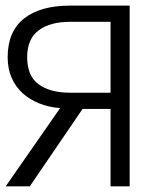

<svg xmlns="http://www.w3.org/2000/svg" viewBox="-26 -657 592 677"><path d="M186 -275.9Q146 -278.8 112.1 -292.5Q78.1 -306.2 53.5 -328.6Q28.8 -351.1 14.9 -383.1Q1 -415 1 -455.1Q1 -545.9 58.6 -591.6Q116.2 -637.2 221.2 -637.2H431.2V0H363.8V-272.9H265.1L79.1 0H-5.9ZM69.8 -455.1Q69.8 -389.2 110.4 -359.6Q150.9 -330.1 221.2 -330.1H363.8V-580.1H221.2Q150.9 -580.1 110.4 -550Q69.8 -520 69.8 -455.1Z"/></svg>

Font: Anonymous Pro
Style: Regular
Weight: 400
Monospace: yes
Designer: Mark Simonson
Version: Version 1.002